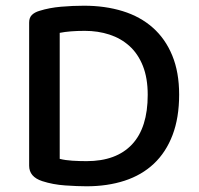

<svg xmlns="http://www.w3.org/2000/svg" viewBox="-20 -640 696 672"><path d="M277 -532Q224 -532 189 -525V-84Q209 -79 233.5 -77.5Q258 -76 283 -76Q387 -76 442 -134.5Q497 -193 497 -308Q497 -367 480 -409.5Q463 -452 433 -479Q403 -506 363 -519Q323 -532 277 -532ZM283 12Q251 12 208 9Q165 6 128 -6Q82 -21 82 -60V-561Q82 -578 91.5 -587.5Q101 -597 118 -602Q153 -613 194 -616.5Q235 -620 274 -620Q348 -620 409.5 -601Q471 -582 515 -543Q559 -504 583 -445.5Q607 -387 607 -309Q607 -228 584 -167.5Q561 -107 518.5 -67Q476 -27 416 -7.5Q356 12 283 12Z"/></svg>

Font: Baloo 2 Latin Medium
Style: Regular
Weight: 500
Designer: Sarang Kulkarni and Ek Type
Foundry: Ek Type
Version: Version 1.001